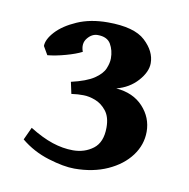

<svg xmlns="http://www.w3.org/2000/svg" viewBox="-53 -717 467 475"><g transform="rotate(10 181.0 -479.5)"><path d="M323.2 -414.6Q323.2 -381.8 302.7 -354.2Q282.2 -326.7 245.8 -310.3Q209.5 -293.9 162.6 -293.9Q135.7 -293.9 96.7 -305.9Q57.6 -317.9 26.9 -343.3L41.5 -375Q72.8 -355.5 99.4 -346.7Q126 -337.9 151.4 -337.9Q180.7 -337.9 202.1 -354.2Q223.6 -370.6 223.6 -407.7Q223.6 -434.1 211.7 -449.2Q199.7 -464.4 183.6 -470.5Q167.5 -476.6 153.8 -476.6Q144.5 -476.6 139.4 -476.3Q134.3 -476.1 123.5 -474.6L117.2 -503.9Q155.3 -512.7 174.1 -525.4Q192.9 -538.1 198.7 -552.2Q204.6 -566.4 204.6 -578.1Q204.6 -598.1 195.6 -613.8Q186.5 -629.4 162.6 -629.4Q147.9 -629.4 137 -615.7Q126 -602.1 133.3 -582Q118.2 -574.2 93.5 -567.4Q68.8 -560.5 48.3 -558.6L36.1 -579.6Q36.1 -596.2 54.2 -616Q72.3 -635.7 105.2 -650.1Q138.2 -664.6 182.1 -664.6Q248.5 -664.6 276.1 -638.9Q303.7 -613.3 303.7 -583.5Q303.7 -561.5 283.2 -538.6Q262.7 -515.6 230.5 -507.3Q273.4 -503.9 298.3 -477.1Q323.2 -450.2 323.2 -414.6Z"/></g></svg>

Font: Gentium Book Plus
Style: Bold
Weight: 700
Designer: Victor Gaultney, Annie Olsen, Iska Routamaa, Becca Hirsbrunner
Foundry: SIL International
Version: Version 6.101